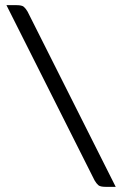

<svg xmlns="http://www.w3.org/2000/svg" viewBox="-20 -685 474 745"><path d="M5 -665H44Q65 -665 72.5 -658.5Q80 -652 87 -640L429 40H390Q369 40 361.5 33.5Q354 27 347 15Z"/></svg>

Font: Changa ExtraLight Medium
Style: Regular
Weight: 500
Version: Version 3.002; ttfautohint (v1.8.2)